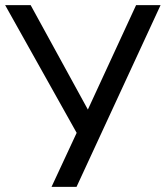

<svg xmlns="http://www.w3.org/2000/svg" viewBox="-22 -725 643 745"><path d="M178 0 285 -230 283 -196 -2 -705H97L326 -287H313L506 -705H601L275 0Z"/></svg>

Font: Nunito Sans 10pt SemiCondensed Medium
Style: Regular
Weight: 500
Width: 4
Designer: Vernon Adams
Foundry: Vernon Adams
Version: Version 3.101;gftools[0.9.27]